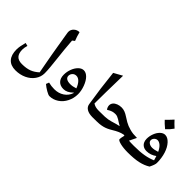

<svg xmlns="http://www.w3.org/2000/svg" viewBox="-26 -1747 2971 2971"><g transform="rotate(45 1459.5 -261.5)"><path d="M584 96.2 556.6 -52.2 524.9 -226.1 501.5 -363.8 456.1 -637.2 454.1 -660.2Q454.1 -710 491.5 -744.9Q528.8 -779.8 581.1 -779.8Q595.7 -725.6 603 -702.9Q610.4 -680.2 627.9 -634.8L590.8 -606Q605 -418 626 -240.2Q635.3 -153.8 642.6 -80.3Q649.9 -6.8 649.9 51.8Q649.9 129.9 603 196.8Q556.2 263.7 474.9 301.8Q393.6 339.8 295.9 339.8Q190.4 339.8 135.3 278.1Q80.1 216.3 80.1 98.1Q80.1 37.1 108.9 -71.8L161.1 -59.1Q145 -4.9 145 34.2Q145 118.7 182.6 159.4Q220.2 200.2 298.8 200.2Q395 200.2 460.4 175.3Q525.9 150.4 584 96.2Z M1244.1 -85Q1244.1 3.4 1205.1 81.5Q1166 159.7 1097.7 204.8Q1029.3 250 950.2 250Q926.8 250 874.3 219.7Q821.8 189.5 780.3 153.8L799.3 105Q862.3 121.1 928.2 121.1Q1020 121.1 1088.4 75.4Q1156.7 29.8 1182.1 -47.9L1181.2 -52.7V-57.1Q1140.1 -16.1 1102.5 2Q1064.9 20 1026.4 20Q954.6 20 913.8 -22.2Q873 -64.5 873 -142.1Q873 -208.5 897.2 -271Q921.4 -333.5 961.4 -371.8Q1001.5 -410.2 1045.4 -410.2Q1095.7 -410.2 1140.1 -364.7Q1184.6 -319.3 1214.4 -239.3Q1244.1 -159.2 1244.1 -85ZM1049.3 -108.9Q1101.1 -108.9 1161.1 -129.9Q1136.2 -196.3 1100.6 -232.7Q1064.9 -269 1024.4 -269Q985.8 -269 960.9 -242.7Q936 -216.3 936 -181.2Q936 -146 965.3 -127.4Q994.6 -108.9 1049.3 -108.9Z M1534.2 -779.8Q1524.4 -350.1 1524.4 -163.1Q1550.3 -145.5 1580.1 -137.7Q1609.9 -129.9 1653.3 -129.9Q1663.1 -129.9 1663.1 -120.1V0Q1663.1 9.8 1653.3 9.8Q1573.7 9.8 1528.1 -17.8Q1482.4 -45.4 1474.1 -96.2Q1426.8 -386.7 1394 -702.1Z M1643.1 9.8Q1633.3 9.8 1633.3 0V-120.1Q1633.3 -129.9 1643.1 -129.9Q1747.6 -129.9 1783 -132.1Q1818.4 -134.3 1848.4 -138.9Q1878.4 -143.6 1905.3 -151.9Q1998.5 -180.7 2048.8 -190.9Q2020 -206.1 1997.3 -221.2Q1974.6 -236.3 1954.3 -248.8Q1934.1 -261.2 1913.8 -269Q1893.6 -276.9 1870.1 -276.9Q1835.4 -276.9 1806.2 -268.1Q1776.9 -259.3 1731 -231Q1720.7 -241.2 1712.4 -262.5Q1704.1 -283.7 1704.1 -301.8Q1704.1 -335.9 1725.3 -361.8Q1746.6 -387.7 1784.4 -402.3Q1822.3 -417 1866.2 -417Q1902.8 -417 1938.2 -403.8Q1973.6 -390.6 2016.6 -361.8Q2054.7 -335.9 2087.4 -317.9Q2120.1 -299.8 2144.5 -290Q2168.9 -280.3 2207.3 -269.5Q2245.6 -258.8 2280.8 -254.9Q2315.9 -251 2366.2 -251L2309.1 -133.8Q2338.4 -129.9 2426.3 -129.9Q2436 -129.9 2436 -120.1V0Q2436 9.8 2426.3 9.8Q2326.7 9.8 2257.8 -7.6Q2189 -24.9 2189 -47.9Q2189 -73.7 2205.1 -138.2L2186 -142.1Q2142.6 -133.8 2100.3 -115Q2058.1 -96.2 2009.3 -65.9Q1972.2 -43.5 1940.7 -29.3Q1909.2 -15.1 1876 -6.6Q1842.8 2 1802.5 5.9Q1762.2 9.8 1643.1 9.8Z M2798.8 -192.9Q2785.6 -242.7 2776.9 -265.1Q2743.2 -240.2 2701.7 -225.1Q2660.2 -210 2616.2 -210Q2573.7 -210 2543.5 -227.3Q2513.2 -244.6 2497.1 -275.6Q2481 -306.6 2481 -347.2Q2481 -408.2 2503.9 -466.6Q2526.9 -524.9 2564.5 -559.6Q2602.1 -594.2 2642.1 -594.2Q2698.2 -594.2 2750.2 -538.1Q2802.2 -481.9 2830.6 -391.6Q2858.9 -301.3 2858.9 -194.8Q2858.9 -157.2 2817.9 -75.2Q2747.6 -31.2 2655 -10.7Q2562.5 9.8 2417 9.8Q2406.2 9.8 2406.2 -1V-119.1Q2406.2 -129.9 2417 -129.9Q2549.3 -129.9 2638.9 -145.8Q2728.5 -161.6 2798.8 -192.9ZM2639.2 -309.1Q2686 -309.1 2751 -331.1Q2720.2 -395.5 2685.5 -424.3Q2650.9 -453.1 2618.2 -453.1Q2589.4 -453.1 2565.7 -430.7Q2542 -408.2 2542 -377Q2542 -349.1 2570.3 -329.1Q2598.6 -309.1 2639.2 -309.1ZM2676.3 -764.2Q2640.6 -711.4 2579.1 -653.8Q2505.9 -714.4 2472.2 -752.9Q2543 -823.7 2577.1 -862.8Q2617.7 -816.9 2676.3 -764.2Z"/></g></svg>

Font: Sahl Naskh
Style: Bold
Weight: 700
Designer: Pascal Zoghbi
Version: Version 1.001